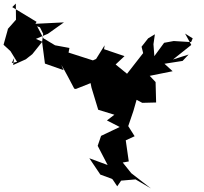

<svg xmlns="http://www.w3.org/2000/svg" viewBox="-41 -1041 1150 1081"><path d="M1044 -825 1035 -804 937 -810 883 -800 828 -725 823 -792 831 -848 793 -825 756 -778 765 -742 655 -601 662 -573 672 -528 732 -540 679 -534 696 -608 610 -678 660 -725 545 -764 548 -786 500 -709 482 -701 345 -745 350 -771 269 -786 204 -825 160 -908 107 -917 184 -887 202 -851 196 -805 212 -683 317 -646 304 -676C330 -633 353 -587 377 -542L386 -540L469 -573L474 -548L512 -423L603 -395L561 -363L633 -326L528 -276L509 -220L565 -112L462 -150L524 -58L587 -35L593 -31L619 8L641 -24L722 -31L809 20L698 -66L650 -126L684 -132L667 -251L717 -274L681 -331L710 -416L728 -479L760 -462L838 -464L835 -579L802 -614L931 -640L885 -682L987 -698L1021 -734L933 -706L1036 -788L1001 -852ZM39 -715 33 -675 104 -707 141 -736 197 -806 161 -822 229 -851 319 -915 158 -907 165 -918 28 -1001 48 -1021 49 -930 3 -878V-875L-21 -789L18 -753L55 -693L25 -686Z"/></svg>

Font: Hussar Lance
Style: ExBd
Weight: 700
Foundry: Cannot Into Space Fonts, PlusOne Fonts
Version: Version 2.270